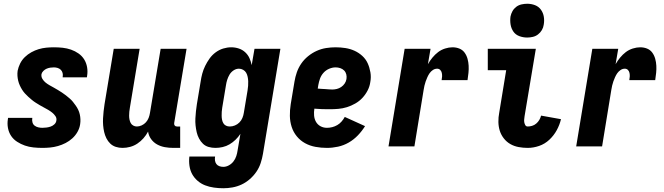

<svg xmlns="http://www.w3.org/2000/svg" viewBox="-20 -780 3540 1023"><path d="M206 8Q182 8 158 5.5Q134 3 112.5 -4.5Q91 -12 71.5 -24.5Q52 -37 39.5 -55.5Q27 -74 22.5 -97.5Q18 -121 22 -145L23 -152H152V-150Q150 -139 153 -128Q156 -117 164.5 -110.5Q173 -104 184 -101.5Q195 -99 206 -99Q217 -99 228 -100.5Q239 -102 249.5 -105.5Q260 -109 269 -117Q278 -125 280 -136Q283 -150 275.5 -161Q268 -172 258 -180Q248 -188 237 -194.5Q226 -201 214.5 -207Q203 -213 192 -219.5Q181 -226 170 -233Q159 -240 149.5 -248Q140 -256 130.5 -264.5Q121 -273 112.5 -282.5Q104 -292 97.5 -302.5Q91 -313 85.5 -325Q80 -337 77 -349.5Q74 -362 73 -375.5Q72 -389 74 -403Q78 -423 87.5 -442Q97 -461 112.5 -476Q128 -491 147 -501.5Q166 -512 186 -518Q206 -524 226.5 -526Q247 -528 267 -528Q291 -528 314 -525.5Q337 -523 358.5 -515.5Q380 -508 398.5 -495Q417 -482 428.5 -463.5Q440 -445 444 -422Q448 -399 444 -375L443 -368H314V-371Q316 -381 313.5 -391Q311 -401 304 -408Q297 -415 287 -418Q277 -421 267 -421Q257 -421 247.5 -419.5Q238 -418 228.5 -414Q219 -410 211 -402Q203 -394 201 -385Q199 -371 206 -359.5Q213 -348 223 -340Q233 -332 244.5 -325.5Q256 -319 267 -313Q278 -307 288.5 -300.5Q299 -294 310 -287Q321 -280 331 -272Q341 -264 351 -255.5Q361 -247 368.5 -237.5Q376 -228 383.5 -217.5Q391 -207 396.5 -195.5Q402 -184 405 -171Q408 -158 408.5 -144.5Q409 -131 407 -118Q404 -97 393 -77.5Q382 -58 365.5 -43Q349 -28 329.5 -18Q310 -8 289 -2Q268 4 247 6Q226 8 206 8Z M633 8Q614 8 597 2.5Q580 -3 567.5 -15Q555 -27 547 -43Q539 -59 535 -76.5Q531 -94 529.5 -112.5Q528 -131 529 -149.5Q530 -168 532 -187Q534 -206 537 -225L586 -520H724L672 -206Q670 -195 669 -184.5Q668 -174 668 -163.5Q668 -153 670 -143Q672 -133 676.5 -124.5Q681 -116 690 -111Q699 -106 709 -106Q722 -106 735 -112Q748 -118 757.5 -128.5Q767 -139 772 -152Q777 -165 779 -178L836 -520H974L908 -124Q907 -116 911 -111Q915 -106 923 -106H940V8H904Q880 8 858 4Q836 0 817 -10.5Q798 -21 785 -39Q772 -57 769 -79Q759 -60 744.5 -43.5Q730 -27 712 -15Q694 -3 673.5 2.5Q653 8 633 8Z M1170 223Q1145 223 1120 219.5Q1095 216 1073 207.5Q1051 199 1033 183.5Q1015 168 1004 148Q993 128 989.5 103.5Q986 79 989 54H1126Q1124 65 1125.5 75.5Q1127 86 1133 94Q1139 102 1149 105.5Q1159 109 1170 109Q1185 109 1199.5 101Q1214 93 1224 80Q1234 67 1239 51.5Q1244 36 1246 21L1261 -67Q1250 -50 1235 -35.5Q1220 -21 1203 -11Q1186 -1 1166.5 3.5Q1147 8 1128 8Q1109 8 1091.5 3Q1074 -2 1061.5 -14Q1049 -26 1040.5 -42Q1032 -58 1028 -75.5Q1024 -93 1022 -111.5Q1020 -130 1021 -149Q1022 -168 1024 -187Q1026 -206 1029 -225L1049 -345Q1052 -366 1057.5 -387Q1063 -408 1073 -428.5Q1083 -449 1096.5 -468Q1110 -487 1129 -501Q1148 -515 1169.5 -521.5Q1191 -528 1212 -528Q1233 -528 1252.5 -521.5Q1272 -515 1286.5 -501.5Q1301 -488 1309 -470.5Q1317 -453 1321 -433L1336 -520H1474L1381 40Q1377 64 1369 88.5Q1361 113 1346.5 134.5Q1332 156 1311.5 174Q1291 192 1267.5 203Q1244 214 1219 218.5Q1194 223 1170 223ZM1204 -106Q1218 -106 1231.5 -111.5Q1245 -117 1255.5 -127.5Q1266 -138 1271.5 -151.5Q1277 -165 1279 -178L1299 -298Q1301 -311 1302 -323Q1303 -335 1302.5 -347Q1302 -359 1299.5 -371Q1297 -383 1291.5 -392.5Q1286 -402 1275.5 -408Q1265 -414 1253 -414Q1238 -414 1224.5 -405Q1211 -396 1203 -382.5Q1195 -369 1190.5 -354.5Q1186 -340 1184 -326L1164 -206Q1162 -195 1161.5 -184.5Q1161 -174 1161 -163.5Q1161 -153 1163 -142.5Q1165 -132 1170 -123.5Q1175 -115 1184 -110.5Q1193 -106 1204 -106Z M1722 8Q1691 8 1661 2.5Q1631 -3 1605.5 -17Q1580 -31 1561.5 -53.5Q1543 -76 1534 -104Q1525 -132 1524.5 -162.5Q1524 -193 1529 -225L1549 -345Q1553 -370 1561.5 -394.5Q1570 -419 1585 -441Q1600 -463 1621.5 -480.5Q1643 -498 1667.5 -509Q1692 -520 1717.5 -524Q1743 -528 1768 -528Q1794 -528 1820 -524Q1846 -520 1869 -509.5Q1892 -499 1910.5 -482Q1929 -465 1939 -443Q1949 -421 1953.5 -395Q1958 -369 1953 -343Q1950 -320 1939 -298.5Q1928 -277 1911.5 -259Q1895 -241 1873 -228.5Q1851 -216 1828.5 -209Q1806 -202 1783 -200Q1760 -198 1738 -198Q1717 -198 1696.5 -198.5Q1676 -199 1655 -201Q1652 -183 1653.5 -164.5Q1655 -146 1663.5 -131Q1672 -116 1687.5 -107.5Q1703 -99 1722 -99Q1736 -99 1750 -102.5Q1764 -106 1777 -113.5Q1790 -121 1800 -132.5Q1810 -144 1817 -157L1925 -108Q1909 -82 1887 -59Q1865 -36 1838 -20.5Q1811 -5 1781 1.5Q1751 8 1722 8ZM1750 -303Q1762 -303 1774.5 -306Q1787 -309 1798 -316.5Q1809 -324 1816.5 -335Q1824 -346 1826 -359Q1828 -372 1825 -384Q1822 -396 1813.5 -404.5Q1805 -413 1793 -417Q1781 -421 1768 -421Q1751 -421 1733.5 -413.5Q1716 -406 1703.5 -392Q1691 -378 1685 -361Q1679 -344 1676 -327L1673 -308Q1683 -307 1692 -306.5Q1701 -306 1711 -305.5Q1721 -305 1730.5 -304Q1740 -303 1750 -303Z M2050 0 2136 -520H2274L2260 -438Q2270 -456 2284 -473Q2298 -490 2314.5 -502.5Q2331 -515 2351.5 -521.5Q2372 -528 2391 -528Q2411 -528 2428 -521Q2445 -514 2455.5 -499.5Q2466 -485 2471 -467Q2476 -449 2477 -430Q2478 -411 2476 -391.5Q2474 -372 2471 -353H2333Q2335 -363 2335.5 -372.5Q2336 -382 2334 -391.5Q2332 -401 2325.5 -407.5Q2319 -414 2309 -414Q2297 -414 2286.5 -407Q2276 -400 2269 -390Q2262 -380 2257 -368.5Q2252 -357 2248 -346Q2244 -335 2241.5 -323.5Q2239 -312 2237 -300L2188 0Z M2792 8Q2767 8 2743 3.5Q2719 -1 2699 -12.5Q2679 -24 2664.5 -42.5Q2650 -61 2643 -83Q2636 -105 2635.5 -130Q2635 -155 2640 -180L2677 -406H2579V-520H2835L2775 -161Q2774 -153 2773 -144.5Q2772 -136 2773.5 -128Q2775 -120 2779 -113Q2783 -106 2792 -106Q2803 -106 2815 -109.5Q2827 -113 2837 -121.5Q2847 -130 2853.5 -141Q2860 -152 2863 -164L2969 -145Q2962 -115 2946.5 -86.5Q2931 -58 2907 -35.5Q2883 -13 2852.5 -2.5Q2822 8 2792 8ZM2789 -580Q2767 -580 2747 -587.5Q2727 -595 2715.5 -611.5Q2704 -628 2700.5 -649Q2697 -670 2700 -692Q2703 -707 2710.5 -720.5Q2718 -734 2730.5 -743.5Q2743 -753 2758.5 -756.5Q2774 -760 2789 -760Q2811 -760 2830.5 -752.5Q2850 -745 2862 -728.5Q2874 -712 2877.5 -691Q2881 -670 2877 -648Q2875 -633 2867 -619.5Q2859 -606 2846.5 -596.5Q2834 -587 2819 -583.5Q2804 -580 2789 -580Z M3050 0 3136 -520H3274L3260 -438Q3270 -456 3284 -473Q3298 -490 3314.5 -502.5Q3331 -515 3351.5 -521.5Q3372 -528 3391 -528Q3411 -528 3428 -521Q3445 -514 3455.5 -499.5Q3466 -485 3471 -467Q3476 -449 3477 -430Q3478 -411 3476 -391.5Q3474 -372 3471 -353H3333Q3335 -363 3335.5 -372.5Q3336 -382 3334 -391.5Q3332 -401 3325.5 -407.5Q3319 -414 3309 -414Q3297 -414 3286.5 -407Q3276 -400 3269 -390Q3262 -380 3257 -368.5Q3252 -357 3248 -346Q3244 -335 3241.5 -323.5Q3239 -312 3237 -300L3188 0Z"/></svg>

Font: Iosevka Curly Heavy
Style: Italic
Weight: 900
Italic angle: -9°
Monospace: yes
Designer: Belleve Invis
Foundry: Belleve Invis
Version: Version 22.1.2; ttfautohint (v1.8.4)